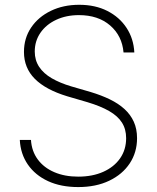

<svg xmlns="http://www.w3.org/2000/svg" viewBox="-20 -758 645 790"><path d="M301.8 11.7Q230.5 11.7 177.7 -12.7Q125 -37.1 94.7 -80.8Q64.5 -124.5 61.5 -182.1H107.4Q110.4 -135.7 135.5 -101.8Q160.6 -67.9 203.4 -49.6Q246.1 -31.2 301.8 -31.2Q360.4 -31.2 404.8 -51Q449.2 -70.8 474.1 -106.4Q499 -142.1 499 -189.5Q499 -226.6 481.7 -253.7Q464.4 -280.8 429.2 -301Q394 -321.3 340.3 -337.4L256.8 -361.8Q168 -388.7 123.3 -433.6Q78.6 -478.5 78.6 -544.4Q78.6 -601.1 108.2 -644.8Q137.7 -688.5 189.2 -713.4Q240.7 -738.3 305.7 -738.3Q372.1 -738.3 421.9 -712.9Q471.7 -687.5 500.7 -643.3Q529.8 -599.1 532.7 -542H488.3Q482.4 -610.8 433.1 -653.3Q383.8 -695.8 304.7 -695.8Q252.4 -695.8 211.2 -676.5Q169.9 -657.2 146.5 -623.3Q123 -589.4 123 -545.9Q123 -510.3 141.1 -482.9Q159.2 -455.6 192.9 -436Q226.6 -416.5 272.5 -402.8L353 -379.4Q397 -366.2 432.1 -349.1Q467.3 -332 492.2 -309.3Q517.1 -286.6 530.5 -257.1Q543.9 -227.5 543.9 -189.5Q543.9 -131.3 513.9 -85.9Q483.9 -40.5 429.4 -14.4Q375 11.7 301.8 11.7Z"/></svg>

Font: Inter 20pt ExtraLight
Style: Regular
Weight: 250
Version: Version 4.001;git-66647c0bb